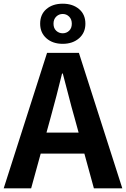

<svg xmlns="http://www.w3.org/2000/svg" viewBox="-24 -1030 689 1050"><path d="M-3.8 0 233.3 -740.8H407.5L644.9 0H489.5L383.7 -385.9Q366.9 -444.1 351.2 -506.3Q335.5 -568.5 319.4 -627.9H315.4Q300.9 -567.7 284.7 -505.9Q268.5 -444.1 252.5 -385.9L146.3 0ZM143.3 -190.1V-304.8H495.4V-190.1ZM319 -790.3Q264.2 -790.3 229.9 -820.6Q195.6 -850.9 195.6 -900.4Q195.6 -951.2 229.9 -980.5Q264.2 -1009.8 319 -1009.8Q373.4 -1009.8 408.2 -980.5Q443 -951.2 443 -900.4Q443 -850.9 408.2 -820.6Q373.4 -790.3 319 -790.3ZM319 -848Q339.5 -848 354.1 -861.9Q368.7 -875.8 368.7 -900.4Q368.7 -924.6 354.1 -939.1Q339.5 -953.6 319 -953.6Q298.2 -953.6 283.4 -939.1Q268.6 -924.6 268.6 -900.4Q268.6 -875.8 283.4 -861.9Q298.2 -848 319 -848Z"/></svg>

Font: Shanggu Sans SC VF
Style: Regular
Weight: 250
Designer: GuiWonder
Version: Version 1.021